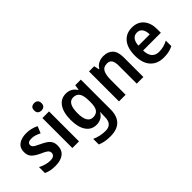

<svg xmlns="http://www.w3.org/2000/svg" viewBox="-28 -1484 2455 2455"><g transform="rotate(-45 1200.0 -256.0)"><path d="M406 -156Q406 -74 352.5 -32Q299 10 201 10Q151 10 113.5 2Q76 -6 42 -22V-130Q76 -111 119 -98Q162 -85 202 -85Q246 -85 266 -101Q286 -117 286 -145Q286 -160 279 -173Q272 -186 249 -201Q226 -216 179 -236Q110 -268 75.5 -303Q41 -338 41 -404Q41 -476 93 -514Q145 -552 233 -552Q320 -552 400 -512L362 -420Q329 -436 298 -446.5Q267 -457 232 -457Q160 -457 160 -409Q160 -393 168.5 -380.5Q177 -368 200 -355Q223 -342 266 -322Q308 -303 339.5 -281.5Q371 -260 388.5 -230.5Q406 -201 406 -156Z M577 -752Q606 -752 624.5 -736Q643 -720 643 -685Q643 -650 624.5 -634Q606 -618 577 -618Q547 -618 528.5 -634Q510 -650 510 -685Q510 -721 528.5 -736.5Q547 -752 577 -752ZM636 -542V0H516V-542Z M949 -552Q994 -552 1030.5 -533Q1067 -514 1094 -472H1099L1110 -542H1211V-4Q1211 115 1150 177.5Q1089 240 965 240Q914 240 870.5 232Q827 224 787 207V106Q831 126 878 136Q925 146 971 146Q1030 146 1060.5 113.5Q1091 81 1091 13V0Q1091 -17 1092 -37Q1093 -57 1095 -72H1091Q1064 -28 1027.5 -9Q991 10 946 10Q855 10 804.5 -64Q754 -138 754 -269Q754 -403 805.5 -477.5Q857 -552 949 -552ZM981 -451Q877 -451 877 -268Q877 -89 983 -89Q1040 -89 1067.5 -126Q1095 -163 1095 -250V-271Q1095 -368 1067.5 -409.5Q1040 -451 981 -451Z M1626 -552Q1708 -552 1754 -504.5Q1800 -457 1800 -357V0H1680V-330Q1680 -390 1659.5 -421Q1639 -452 1594 -452Q1529 -452 1504 -406Q1479 -360 1479 -267V0H1359V-542H1453L1468 -472H1475Q1499 -514 1539.5 -533Q1580 -552 1626 -552Z M2143 -552Q2244 -552 2301 -486Q2358 -420 2358 -308V-242H2037Q2039 -165 2073 -125Q2107 -85 2170 -85Q2216 -85 2253.5 -95Q2291 -105 2332 -126V-27Q2295 -8 2255 1Q2215 10 2163 10Q2047 10 1981.5 -62Q1916 -134 1916 -267Q1916 -406 1977 -479Q2038 -552 2143 -552ZM2143 -461Q2098 -461 2070.5 -428.5Q2043 -396 2039 -328H2243Q2243 -386 2218.5 -423.5Q2194 -461 2143 -461Z"/></g></svg>

Font: Noto Sans Gujarati SemiCondensed SemiBold
Style: Regular
Weight: 600
Width: 4
Designer: Jelle Bosma - Monotype Design Team, Universal Thirst
Foundry: Monotype Imaging Inc.
Version: Version 2.106; ttfautohint (v1.8.4.7-5d5b)